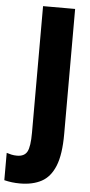

<svg xmlns="http://www.w3.org/2000/svg" viewBox="-123 -749 475 1008"><g transform="rotate(5 114.5 -245.0)"><path d="M22 224Q0 224 -20.5 221.5Q-41 219 -61 214V70Q-49 74 -35.5 77Q-22 80 -6 80Q33 80 47.5 53Q62 26 62 -47V-714H231V-55Q231 53 206.5 113.5Q182 174 135.5 199Q89 224 22 224Z"/></g></svg>

Font: Noto Sans Thai Looped ExtraCondensed Black
Style: Regular
Weight: 900
Width: 2
Designer: Sasikarn Vongin, Ben Mitchell
Foundry: The Fontpad Ltd
Version: Version 1.001; ttfautohint (v1.8.4.7-5d5b)